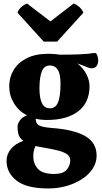

<svg xmlns="http://www.w3.org/2000/svg" viewBox="-20 -842 575 1085"><path d="M245 -164Q212 -164 182 -171V-168Q182 -143 201.5 -133Q221 -123 270 -119Q397 -110 461.5 -73Q526 -36 526 38Q526 77 504 111Q482 145 443.5 170Q405 195 356 209Q307 223 254 223Q130 223 73.5 178.5Q17 134 17 67Q17 30 41.5 0Q66 -30 112 -46Q90 -62 84.5 -82Q79 -102 79 -126Q79 -142 92 -161Q105 -180 132 -190Q85 -215 58.5 -259Q32 -303 32 -354Q32 -405 57 -446.5Q82 -488 131 -513Q180 -538 253 -538H254Q263 -538 281.5 -537Q300 -536 316 -533Q385 -533 421.5 -534.5Q458 -536 477 -538Q496 -540 514 -543Q525 -543 530 -528.5Q535 -514 535 -501Q535 -482 526 -469Q517 -456 496 -456Q487 -456 463 -466Q439 -476 417 -484Q451 -457 468.5 -422Q486 -387 486 -356Q486 -262 422 -213Q358 -164 245 -164ZM262 -230Q295 -230 308.5 -265Q322 -300 322 -368Q322 -424 306.5 -448Q291 -472 262 -472Q229 -472 216 -437.5Q203 -403 203 -343Q203 -288 217 -259Q231 -230 262 -230ZM168 41Q168 83 194 112Q220 141 287 141Q337 141 357 117Q377 93 377 64Q377 41 356.5 28Q336 15 302 7Q268 -1 226 -8Q201 -12 181 -17Q174 -4 171 11.5Q168 27 168 41ZM227 -607 79 -770Q84 -787 99 -801Q114 -815 133 -822L265 -721L396 -822Q415 -815 430 -801Q445 -787 451 -770L303 -607Z"/></svg>

Font: Calistoga
Style: Regular
Weight: 400
Designer: Yvonne Schuttler, Eben Sorkin
Foundry: www.sorkintype.com
Version: Version 1.010; ttfautohint (v1.8.4.7-5d5b)